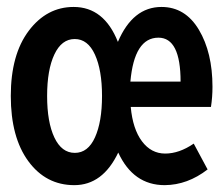

<svg xmlns="http://www.w3.org/2000/svg" viewBox="-20 -523 640 555"><path d="M502 -287.1Q502 -414.1 438 -414.1Q368.2 -414.1 356.9 -287.1ZM192.9 -502.9Q280.8 -502.9 320.8 -401.9Q363.8 -502.9 446.8 -502.9Q515.6 -502.9 554.9 -437Q594.2 -371.1 594.2 -272Q594.2 -242.2 589.8 -213.9H357.9Q363.8 -149.9 390.4 -114.5Q417 -79.1 457.5 -79.1Q498 -79.1 540 -107.9L580.1 -33.2Q522 11.7 456.1 12.2Q365.2 12.2 321.8 -82Q276.9 12.2 194.8 12.2Q112.8 12.2 62 -56.9Q11.2 -126 11.2 -245.6Q11.2 -365.2 63.2 -434.1Q115.2 -502.9 192.9 -502.9ZM137.2 -365.7Q116.2 -321.3 116.2 -245.6Q116.2 -169.9 137.2 -125.5Q158.2 -81.1 196.3 -81.1Q234.4 -81.1 254.6 -126Q274.9 -170.9 274.9 -245.6Q274.9 -320.3 254.4 -365.2Q233.9 -410.2 196 -410.2Q158.2 -410.2 137.2 -365.7Z"/></svg>

Font: SourceCodePro-Semibold
Style: Regular
Weight: 600
Monospace: yes
Designer: Paul D. Hunt
Foundry: Adobe Systems Incorporated
Version: Version 1.009;PS 1.000;hotconv 1.0.70;makeotf.lib2.5.5900